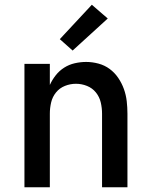

<svg xmlns="http://www.w3.org/2000/svg" viewBox="-20 -789 640 809"><path d="M83 0V-520H190V-431Q200 -453 215 -472Q230 -491 250.5 -504Q271 -517 295 -522.5Q319 -528 343 -528Q369 -528 395 -521Q421 -514 442 -498.5Q463 -483 478 -461Q493 -439 502 -414Q511 -389 514 -362.5Q517 -336 517 -310V0H410V-310Q410 -334 404.5 -357.5Q399 -381 384 -399.5Q369 -418 346.5 -427Q324 -436 300 -436Q276 -436 253.5 -427Q231 -418 216 -399.5Q201 -381 195.5 -357.5Q190 -334 190 -310V0ZM286 -576 232 -624 367 -769 434 -711Z"/></svg>

Font: Iosevka Aile Semibold
Style: Regular
Weight: 600
Designer: Belleve Invis
Foundry: Belleve Invis
Version: Version 31.1.0; ttfautohint (v1.8.4)